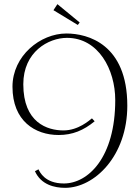

<svg xmlns="http://www.w3.org/2000/svg" viewBox="-20 -852 672 923"><path d="M148 -29C177 36 242 51 293 51C434 51 592 -102 592 -344C592 -639 403 -691 299 -691C174 -691 40 -584 40 -435C40 -270 149 -203 262 -203C328 -203 382 -225 435 -269L422 -283C410 -274 357 -225 285 -225C208 -225 92 -262 92 -447C92 -603 213 -670 302 -670C453 -670 534 -518 534 -371C534 -94 403 30 287 30C195 30 171 -26 165 -38L148 -29ZM237 -803 354 -732 363 -744 256 -832Z"/></svg>

Font: Clicker Script
Style: Regular
Weight: 400
Designer: Astigmatic (AOETI)
Foundry: Astigmatic (AOETI)
Version: Version 1.000